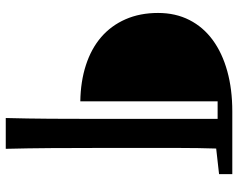

<svg xmlns="http://www.w3.org/2000/svg" viewBox="-100 -602 827 667"><g transform="rotate(90 313.5 -268.5)"><path d="M496 -606Q494 -543 494 -480Q494 -417 494 -352V-186Q494 -108 494.5 -30.5Q495 47 497 125H390Q392 49 392.5 -29Q393 -107 393 -186V-611H332V-134Q263 -135 206 -153.5Q149 -172 109 -206.5Q69 -241 47 -291Q25 -341 25 -404Q25 -465 49.5 -513Q74 -561 119 -594Q164 -627 227 -644.5Q290 -662 367 -662H585V-616Z"/></g></svg>

Font: Source Serif Pro Semibold
Style: Regular
Weight: 600
Designer: Frank Grießhammer
Foundry: Adobe Systems Incorporated
Version: Version 1.014;PS Version 1.0;hotconv 1.0.73;makeotf.lib2.5.5